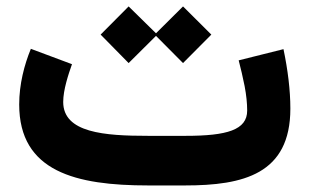

<svg xmlns="http://www.w3.org/2000/svg" viewBox="-20 -566 944 586"><path d="M544.9 0C722.7 0 866.2 -34.7 866.2 -234.4C866.2 -291 858.4 -353 845.2 -416L708.5 -381.8C714.8 -356.9 721.2 -331.1 726.6 -303.2C731.9 -275.4 734.4 -250.5 734.4 -228.5C734.4 -169.4 672.9 -151.4 546.4 -151.4H432.1C298.8 -151.4 172.9 -160.6 172.9 -254.9C172.9 -292 189 -339.8 199.7 -370.1L74.2 -417C54.2 -368.2 38.6 -309.1 38.6 -247.1C38.6 -42 211.9 0 432.1 0ZM287.1 -460.4 372.6 -373.5 456.1 -456.5 538.6 -373.5 625 -460.4 538.6 -546.4 456.1 -464.4 372.6 -546.4Z"/></svg>

Font: Vazirmatn Black
Style: Regular
Weight: 900
Designer: Saber Rastikerdar
Foundry: Saber Rastikerdar
Version: Version 33.003